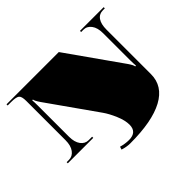

<svg xmlns="http://www.w3.org/2000/svg" viewBox="-135 -661 1026 1026"><g transform="rotate(-45 378.0 -147.5)"><path d="M8.7 -454.5H403.8L620.2 -147.7Q638.1 -121.5 638.1 -111.5H644.2Q642.5 -132.4 642.5 -153V-358.4Q642.5 -399.5 625.2 -422.6Q608 -445.8 581.3 -445.8H563.8V-454.5H743V-445.8H729.9Q699.7 -445.8 684.2 -423.3Q668.7 -400.8 668.7 -358.4V-22.7Q668.7 66.9 581.7 113.9Q494.8 160.8 329.1 160.8Q302.9 160.8 272.3 151.2L277.5 134.6Q308.1 143.4 337 143.4Q396.9 143.4 396.9 87Q396.9 54.2 378.9 12Q361 -30.2 340.9 -58.6L146.4 -334.4Q126.7 -363.2 126.7 -372.8H121.1Q122.4 -356.6 122.4 -330.9V-96.2Q122.4 -55.1 139.6 -31.9Q156.9 -8.7 183.6 -8.7H209.8V0H17.5V-8.7H35Q61.6 -8.7 78.9 -31.9Q96.2 -55.1 96.2 -96.2V-393.4Q96.2 -427.4 84.1 -436.6Q72.1 -445.8 35 -445.8H8.7Z"/></g></svg>

Font: FoglihtenBlackPcs
Style: BlackPcs
Weight: 900
Version: Version 0.75